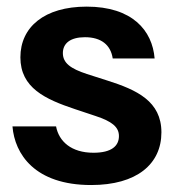

<svg xmlns="http://www.w3.org/2000/svg" viewBox="-20 -532 515 565"><path d="M248.3 12.5C382.5 12.5 455 -49.2 455 -142.5C455 -234.2 382.5 -267.5 295.8 -295L235.8 -314.2C187.5 -330 165 -346.7 165 -375.8C165 -404.2 186.7 -422.5 230 -422.5C277.5 -422.5 305.8 -400 311.7 -360H435C428.3 -442.5 369.2 -512.5 235 -512.5C110.8 -512.5 40 -452.5 40 -363.3C40 -273.3 113.3 -240 200.8 -210.8L260.8 -190.8C309.2 -175 330 -158.3 330 -131.7C330 -102.5 308.3 -82.5 255 -82.5C190 -82.5 153.3 -115.8 145 -160H16.7C23.3 -79.2 81.7 12.5 248.3 12.5Z"/></svg>

Font: Familjen Grotesk
Style: Bold
Weight: 700
Designer: Anders Wikstroem, Jonas Baeckman, Matilda Gysing, Kristian Moeller
Foundry: Familjen STHLM AB
Version: Version 2.000